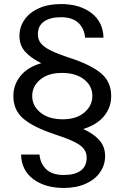

<svg xmlns="http://www.w3.org/2000/svg" viewBox="-20 -732 615 948"><path d="M391 -95Q442 -72 470.5 -40Q499 -8 499 39Q499 82 474.5 118Q450 154 403.5 175Q357 196 295 196Q203 196 144.5 152.5Q86 109 84 31H175Q179 76 208.5 104Q238 132 295 132Q349 132 378.5 110.5Q408 89 408 46Q408 21 393.5 2.5Q379 -16 345 -32.5Q311 -49 247 -70Q145 -104 95.5 -146Q46 -188 46 -258Q46 -314 81.5 -357.5Q117 -401 184 -420Q133 -445 104.5 -476.5Q76 -508 76 -555Q76 -598 100.5 -634Q125 -670 171.5 -691Q218 -712 281 -712Q373 -712 431 -668Q489 -624 491 -546H400Q397 -590 367.5 -618.5Q338 -647 281 -647Q227 -647 197 -625.5Q167 -604 167 -563Q167 -537 181.5 -518.5Q196 -500 230 -483Q264 -466 328 -445Q429 -412 479 -370Q529 -328 529 -258Q529 -202 494 -159Q459 -116 391 -95ZM139 -258Q139 -209 180 -176Q221 -143 290 -143Q357 -143 396.5 -176.5Q436 -210 436 -258Q436 -308 395 -340Q354 -372 286 -372Q218 -372 178.5 -339Q139 -306 139 -258Z"/></svg>

Font: DVN-Poppins
Style: Regular
Weight: 400
Designer: Ninad Kale (Devanagari), Jonny Pinhorn (Latin)
Foundry: Indian Type Foundry
Version: 4.004